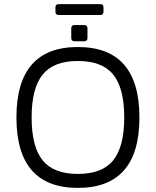

<svg xmlns="http://www.w3.org/2000/svg" viewBox="-20 -905 759 935"><path d="M359 10Q60 10 60 -333Q60 -676 359 -676Q659 -676 659 -333Q659 10 359 10ZM359 -58Q478 -58 531.5 -124.5Q585 -191 585 -333Q585 -475 531.5 -541.5Q478 -608 359 -608Q241 -608 187.5 -541.5Q134 -475 134 -333Q134 -191 187.5 -124.5Q241 -58 359 -58ZM343 -704Q327 -704 327 -720V-767Q327 -783 343 -783H390Q406 -783 406 -767V-720Q406 -704 390 -704ZM266 -832Q250 -832 250 -848V-869Q250 -885 266 -885H468Q484 -885 484 -869V-848Q484 -832 468 -832Z"/></svg>

Font: Pitagon Sans
Style: Regular
Weight: 400
Designer: Travis Tran
Foundry: Pitagon
Version: Version 1.001; ttfautohint (v1.8.4.7-5d5b);gftools[0.9.26]